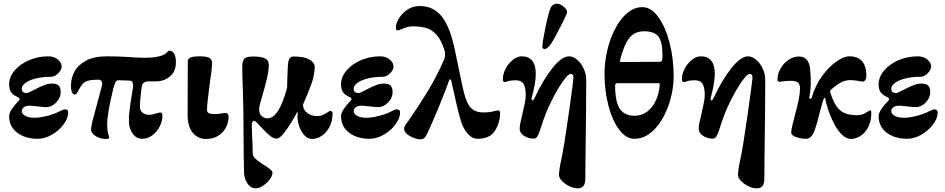

<svg xmlns="http://www.w3.org/2000/svg" viewBox="-20 -745 5168 1050"><path d="M30 -110Q30 -127 46.5 -151Q63 -175 81 -192Q87 -198 87 -203Q87 -210 77 -214Q52 -225 41 -240.5Q30 -256 30 -284Q30 -324 60 -359.5Q90 -395 139.5 -416Q189 -437 244 -437Q275 -437 296 -420Q317 -403 317 -380Q317 -363 298 -344Q279 -325 258 -325Q210 -325 174 -315.5Q138 -306 118.5 -291Q99 -276 99 -261Q99 -236 126 -236Q133 -236 163 -252Q195 -269 219 -278.5Q243 -288 264 -288Q292 -288 302 -276Q312 -264 312 -242Q312 -209 287 -184Q262 -159 232 -159Q221 -159 187 -163Q153 -167 141 -167Q121 -167 110 -158Q99 -149 99 -137Q99 -122 118 -111.5Q137 -101 169 -101Q198 -101 239 -111.5Q280 -122 305 -136Q327 -147 334 -147Q353 -147 353 -130Q353 -99 328 -65Q303 -31 264 -8.5Q225 14 186 14Q118 14 74 -19.5Q30 -53 30 -110Z M478 -33Q478 -57 491 -103L538 -278Q541 -289 536 -299.5Q531 -310 517 -309Q479 -309 460 -303Q441 -297 430 -284Q419 -271 405 -243Q398 -228 388 -228Q380 -228 374 -240Q368 -252 368 -276Q368 -316 386.5 -352Q405 -388 449 -412.5Q493 -437 565 -437Q628 -437 688 -433L717 -431Q757 -429 769 -429Q834 -429 867 -442Q883 -448 892 -458Q901 -468 906 -468Q922 -468 932 -452Q942 -436 942 -405Q942 -354 909.5 -327Q877 -300 832 -300H792Q758 -300 755 -269L752 -246Q745 -190 745 -165Q745 -140 760 -128.5Q775 -117 795 -117Q810 -117 839 -126L854 -130Q863 -130 865.5 -125.5Q868 -121 868 -108Q868 -84 854 -55Q840 -26 814.5 -6Q789 14 758 14Q726 14 705.5 -14Q685 -42 685 -84Q685 -124 692 -169.5Q699 -215 700 -222Q708 -262 708 -278Q708 -289 703.5 -296.5Q699 -304 691 -304L631 -306Q618 -307 612.5 -297.5Q607 -288 600 -262Q566 -123 566 -65Q566 -27 575 -2Q577 4 577 6Q577 15 563 15Q537 15 517.5 6.5Q498 -2 488 -13.5Q478 -25 478 -33Z M1006 -116 1007 -409Q1007 -425 1023 -431Q1039 -437 1074 -437Q1112 -437 1126 -428Q1140 -419 1140 -401Q1140 -374 1127 -287Q1122 -247 1117 -206.5Q1112 -166 1112 -144Q1112 -130 1123.5 -125.5Q1135 -121 1156 -121Q1169 -121 1187 -124Q1205 -127 1213 -127Q1220 -127 1225 -122Q1230 -117 1230 -106Q1230 -78 1216.5 -50Q1203 -22 1175 -3.5Q1147 15 1107 15Q1062 15 1034 -19Q1006 -53 1006 -116Z M1315 208Q1314 191 1314 166.5Q1314 142 1313 117Q1313 36 1312 0Q1312 -142 1308 -258Q1305 -320 1305 -382Q1305 -411 1316 -423.5Q1327 -436 1364 -436Q1408 -436 1429 -426Q1450 -416 1450 -390Q1450 -359 1440 -316.5Q1430 -274 1414 -219Q1411 -209 1404 -183.5Q1397 -158 1397 -149Q1397 -124 1410.5 -111Q1424 -98 1443 -98Q1506 -98 1550 -266L1551 -305Q1553 -387 1557 -408Q1560 -423 1567 -429.5Q1574 -436 1587 -436Q1643 -436 1672 -419.5Q1701 -403 1701 -379Q1701 -338 1685 -291.5Q1669 -245 1637 -173Q1637 -145 1660 -127.5Q1683 -110 1716 -110Q1732 -110 1745.5 -116.5Q1759 -123 1771.5 -131Q1784 -139 1786 -139Q1791 -139 1795 -135Q1799 -131 1799 -127Q1799 -83 1782 -51Q1765 -19 1739 -2Q1713 15 1687 15Q1657 15 1634 -18.5Q1611 -52 1607 -99V-108Q1607 -123 1608 -131L1605 -132Q1599 -119 1577.5 -83Q1556 -47 1532.5 -17Q1509 13 1494 13Q1476 13 1458.5 -1Q1441 -15 1426 -31Q1411 -47 1404 -54Q1400 -58 1388 -71Q1376 -84 1371 -84Q1357 -84 1357 -59L1359 6Q1362 56 1362 94Q1362 109 1377.5 123.5Q1393 138 1423 157Q1445 170 1457.5 180.5Q1470 191 1470 200Q1470 216 1455 236.5Q1440 257 1418 271Q1396 285 1378 285Q1352 285 1335 260.5Q1318 236 1315 208Z M1845 -110Q1845 -127 1861.5 -151Q1878 -175 1896 -192Q1902 -198 1902 -203Q1902 -210 1892 -214Q1867 -225 1856 -240.5Q1845 -256 1845 -284Q1845 -324 1875 -359.5Q1905 -395 1954.5 -416Q2004 -437 2059 -437Q2090 -437 2111 -420Q2132 -403 2132 -380Q2132 -363 2113 -344Q2094 -325 2073 -325Q2025 -325 1989 -315.5Q1953 -306 1933.5 -291Q1914 -276 1914 -261Q1914 -236 1941 -236Q1948 -236 1978 -252Q2010 -269 2034 -278.5Q2058 -288 2079 -288Q2107 -288 2117 -276Q2127 -264 2127 -242Q2127 -209 2102 -184Q2077 -159 2047 -159Q2036 -159 2002 -163Q1968 -167 1956 -167Q1936 -167 1925 -158Q1914 -149 1914 -137Q1914 -122 1933 -111.5Q1952 -101 1984 -101Q2013 -101 2054 -111.5Q2095 -122 2120 -136Q2142 -147 2149 -147Q2168 -147 2168 -130Q2168 -99 2143 -65Q2118 -31 2079 -8.5Q2040 14 2001 14Q1933 14 1889 -19.5Q1845 -53 1845 -110Z M2190 -40Q2190 -53 2200 -66Q2210 -79 2212 -82Q2269 -164 2318.5 -245Q2368 -326 2410 -422Q2414 -432 2414 -446Q2414 -461 2410 -473Q2393 -526 2368 -554Q2343 -582 2312 -591.5Q2281 -601 2236 -601Q2212 -601 2182 -588Q2162 -579 2157 -579Q2151 -579 2148 -582Q2145 -585 2145 -594Q2145 -617 2162 -645Q2179 -673 2208.5 -692.5Q2238 -712 2275 -712Q2350 -712 2395.5 -655.5Q2441 -599 2468 -470L2490 -364Q2512 -252 2524 -215Q2538 -169 2561 -149.5Q2584 -130 2624 -130Q2654 -130 2675.5 -135.5Q2697 -141 2703 -141Q2709 -141 2712 -138Q2715 -135 2715 -126Q2715 -75 2687 -30.5Q2659 14 2592 14Q2565 14 2543 -8Q2521 -30 2506 -68Q2489 -116 2467 -218Q2451 -290 2448 -302Q2446 -310 2442 -311Q2438 -312 2436 -305Q2420 -257 2380.5 -162Q2341 -67 2320 -22Q2308 4 2299.5 10.5Q2291 17 2277 17Q2263 17 2242 9Q2221 1 2205.5 -12Q2190 -25 2190 -40Z M3037 214Q3037 183 3050 125Q3064 62 3090 -121.5Q3116 -305 3116 -321Q3116 -341 3100 -341Q3087 -341 3057.5 -299Q3028 -257 2996 -193Q2964 -129 2945 -68Q2931 -24 2922.5 -5.5Q2914 13 2900 13Q2867 13 2844.5 -3Q2822 -19 2822 -40Q2822 -63 2833 -103L2840 -137L2846 -163Q2847 -168 2851 -187Q2855 -206 2855 -226Q2855 -267 2843 -286.5Q2831 -306 2801 -306Q2774 -306 2759.5 -301Q2745 -296 2743 -296Q2736 -296 2733 -299Q2730 -302 2730 -311Q2730 -341 2745.5 -370Q2761 -399 2785 -418Q2809 -437 2833 -437Q2910 -437 2910 -341Q2910 -289 2887 -208V-204Q2887 -201 2888.5 -198.5Q2890 -196 2892 -196Q2897 -196 2903 -208Q2949 -307 3000.5 -372Q3052 -437 3092 -437Q3114 -437 3136 -418.5Q3158 -400 3172 -370Q3186 -340 3186 -308Q3186 -167 3182 111L3181 230Q3181 260 3170.5 272.5Q3160 285 3139 285Q3117 285 3093 273Q3069 261 3053 244Q3037 227 3037 214ZM2946 -492Q2946 -512 2962.5 -593Q2979 -674 2991 -702Q2996 -713 3005.5 -719Q3015 -725 3024 -725Q3043 -725 3063 -708Q3083 -691 3081 -677Q3080 -668 3046.5 -601.5Q3013 -535 2993 -505Q2986 -494 2976.5 -485.5Q2967 -477 2959 -477Q2951 -477 2948.5 -480.5Q2946 -484 2946 -492Z M3286 -340Q3286 -429 3313.5 -514Q3341 -599 3388.5 -652.5Q3436 -706 3493 -706Q3541 -706 3580.5 -651.5Q3620 -597 3642 -510Q3664 -423 3664 -331Q3664 -247 3635.5 -167Q3607 -87 3558 -36.5Q3509 14 3449 14Q3403 14 3365.5 -36.5Q3328 -87 3307 -168.5Q3286 -250 3286 -340ZM3588 -407Q3597 -407 3600 -414.5Q3603 -422 3603 -443Q3603 -516 3581 -545Q3559 -574 3503 -574Q3450 -574 3421 -536.5Q3392 -499 3370 -413V-411Q3370 -406 3378 -406ZM3588 -278V-283Q3588 -287 3586.5 -288.5Q3585 -290 3581 -290H3355Q3344 -290 3344 -277Q3344 -189 3369.5 -150.5Q3395 -112 3449 -112Q3505 -112 3542.5 -157Q3580 -202 3588 -278Z M4016 214Q4016 183 4029 125Q4043 62 4069 -121.5Q4095 -305 4095 -321Q4095 -341 4079 -341Q4066 -341 4036.5 -299Q4007 -257 3975 -193Q3943 -129 3924 -68Q3910 -24 3901.5 -5.5Q3893 13 3879 13Q3846 13 3823.5 -3Q3801 -19 3801 -40Q3801 -63 3812 -103L3819 -137L3825 -163Q3826 -168 3830 -187Q3834 -206 3834 -226Q3834 -267 3822 -286.5Q3810 -306 3780 -306Q3753 -306 3738.5 -301Q3724 -296 3722 -296Q3715 -296 3712 -299Q3709 -302 3709 -311Q3709 -341 3724.5 -370Q3740 -399 3764 -418Q3788 -437 3812 -437Q3889 -437 3889 -341Q3889 -289 3866 -208V-204Q3866 -201 3867.5 -198.5Q3869 -196 3871 -196Q3876 -196 3882 -208Q3928 -307 3979.5 -372Q4031 -437 4071 -437Q4093 -437 4115 -418.5Q4137 -400 4151 -370Q4165 -340 4165 -308Q4165 -167 4161 111L4160 230Q4160 260 4149.5 272.5Q4139 285 4118 285Q4096 285 4072 273Q4048 261 4032 244Q4016 227 4016 214Z M4538 -75Q4524 -102 4511 -139.5Q4498 -177 4493 -207Q4493 -210 4490 -210Q4488 -210 4486.5 -208Q4485 -206 4484 -203Q4477 -184 4471 -160.5Q4465 -137 4462 -127Q4451 -78 4438 -41Q4432 -20 4419.5 -3Q4407 14 4388 14Q4363 14 4335 5Q4307 -4 4307 -21Q4307 -34 4313.5 -61Q4320 -88 4328 -118Q4341 -167 4348 -200.5Q4355 -234 4355 -259Q4355 -284 4344 -293.5Q4333 -303 4308 -303Q4281 -303 4265.5 -300.5Q4250 -298 4245 -298Q4238 -298 4235 -300Q4232 -302 4232 -312Q4232 -341 4248.5 -370Q4265 -399 4292 -417.5Q4319 -436 4348 -436Q4377 -436 4391.5 -419Q4406 -402 4410 -371Q4414 -340 4414 -284Q4414 -268 4410 -238Q4408 -230 4406 -212Q4405 -209 4407 -207Q4409 -205 4411 -205H4412Q4418 -205 4421 -217Q4440 -280 4476.5 -330Q4513 -380 4554 -408.5Q4595 -437 4625 -437Q4718 -437 4718 -329Q4718 -317 4712.5 -308Q4707 -299 4699 -299Q4691 -299 4678 -302Q4645 -307 4632 -307Q4601 -307 4576.5 -293Q4552 -279 4526 -256Q4518 -249 4521 -238Q4541 -173 4572 -144Q4603 -115 4667 -115Q4694 -115 4715 -128.5Q4736 -142 4737 -142Q4745 -142 4745 -129Q4745 -81 4727.5 -48.5Q4710 -16 4684 -0.5Q4658 15 4633 15Q4608 15 4583 -10Q4558 -35 4538 -75Z M4785 -110Q4785 -127 4801.5 -151Q4818 -175 4836 -192Q4842 -198 4842 -203Q4842 -210 4832 -214Q4807 -225 4796 -240.5Q4785 -256 4785 -284Q4785 -324 4815 -359.5Q4845 -395 4894.5 -416Q4944 -437 4999 -437Q5030 -437 5051 -420Q5072 -403 5072 -380Q5072 -363 5053 -344Q5034 -325 5013 -325Q4965 -325 4929 -315.5Q4893 -306 4873.5 -291Q4854 -276 4854 -261Q4854 -236 4881 -236Q4888 -236 4918 -252Q4950 -269 4974 -278.5Q4998 -288 5019 -288Q5047 -288 5057 -276Q5067 -264 5067 -242Q5067 -209 5042 -184Q5017 -159 4987 -159Q4976 -159 4942 -163Q4908 -167 4896 -167Q4876 -167 4865 -158Q4854 -149 4854 -137Q4854 -122 4873 -111.5Q4892 -101 4924 -101Q4953 -101 4994 -111.5Q5035 -122 5060 -136Q5082 -147 5089 -147Q5108 -147 5108 -130Q5108 -99 5083 -65Q5058 -31 5019 -8.5Q4980 14 4941 14Q4873 14 4829 -19.5Q4785 -53 4785 -110Z"/></svg>

Font: EB Garamond ExtraBold
Style: Regular
Weight: 800
Designer: Georg Duffner and Octavio Pardo
Foundry: Georg Duffner
Version: Version 1.000